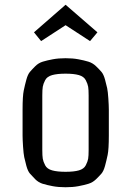

<svg xmlns="http://www.w3.org/2000/svg" viewBox="-20 -776 553 808"><path d="M75 -206V-314Q75 -372 80 -395.5Q85 -419 91 -441Q97 -463 106 -473.5Q115 -484 128.5 -497.5Q142 -511 160 -516.5Q178 -522 202 -526.5Q226 -531 256 -531Q286 -531 310 -526.5Q334 -522 352 -516.5Q370 -511 384 -497.5Q398 -484 407 -473.5Q416 -463 422 -441Q428 -419 431 -405Q434 -391 436 -361Q438 -331 438 -314Q438 -314 438 -206Q438 -148 433 -124Q428 -100 422 -78Q416 -56 407 -45.5Q398 -35 384 -21.5Q370 -8 352 -2.5Q334 3 310 7.5Q286 12 256 12Q226 12 202 7.5Q178 3 160 -2.5Q142 -8 128.5 -21.5Q115 -35 106 -45.5Q97 -56 91 -78Q85 -100 82 -114.5Q79 -129 77 -159Q75 -189 75 -206ZM353 -145V-374Q353 -399 351 -411Q349 -423 341 -438.5Q333 -454 312 -460Q291 -466 256 -466Q221 -466 199.5 -460Q178 -454 170 -438.5Q162 -423 160 -411Q158 -399 158 -374V-145Q158 -120 160 -108Q162 -96 170 -80.5Q178 -65 199.5 -59Q221 -53 256 -53Q291 -53 312 -59Q333 -65 341 -80.5Q349 -96 351 -108Q353 -120 353 -145ZM390 -640 359 -603 256 -670 153 -603 123 -640 256 -756Z"/></svg>

Font: Strait
Style: Regular
Weight: 400
Width: 3
Designer: Eduardo Rodriguez Tunni
Foundry: Eduardo Rodriguez Tunni
Version: Version 1.001